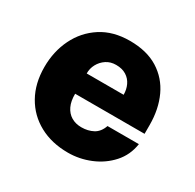

<svg xmlns="http://www.w3.org/2000/svg" viewBox="-123 -661 819 806"><g transform="rotate(30 286.0 -258.5)"><path d="M200.5 -219.5Q200 -184 211.5 -159.8Q223 -135.5 244 -123Q265 -110.5 293 -110.5Q325 -110.5 349.8 -123.8Q374.5 -137 386 -170H538Q529.5 -113.5 493.2 -73.2Q457 -33 405 -11.5Q353 10 297.5 10Q218.5 10 158.8 -22.5Q99 -55 65.8 -114Q32.5 -173 32.5 -252.5Q32.5 -328 63 -390.2Q93.5 -452.5 151 -489.8Q208.5 -527 289.5 -527Q371.5 -527 426.5 -492.8Q481.5 -458.5 509.2 -398.8Q537 -339 537 -262V-219.5ZM200 -317.5H379Q379 -343 369 -364.2Q359 -385.5 339 -398Q319 -410.5 289.5 -410.5Q262.5 -410.5 242.5 -397.2Q222.5 -384 211 -362.8Q199.5 -341.5 200 -317.5Z"/></g></svg>

Font: Public Sans Thin ExtraBold
Style: Regular
Weight: 800
Version: Version 1.007